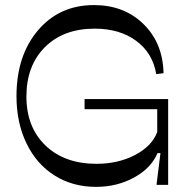

<svg xmlns="http://www.w3.org/2000/svg" viewBox="-20 -728 739 756"><path d="M357.9 7.8Q266.1 7.8 195.1 -36.9Q124 -81.5 84.5 -163.1Q44.9 -244.6 44.9 -349.1Q44.9 -508.8 129.4 -608.4Q213.9 -708 350.1 -708Q468.3 -708 544.7 -633.5Q621.1 -559.1 624 -439.9L595.2 -436Q581.5 -519 516.4 -567.1Q451.2 -615.2 353 -615.2Q230 -615.2 157 -542.5Q84 -469.7 84 -348.1Q84 -227.1 159.2 -155Q234.4 -83 359.9 -83Q444.8 -83 511.2 -117.4Q577.6 -151.9 599.1 -208V-297.9H313V-337.9H642.1V0H596.2L611.8 -125H600.1Q575.2 -65.9 508.1 -29.1Q440.9 7.8 357.9 7.8Z"/></svg>

Font: Ribes
Style: Regular
Weight: 400
Designer: Luigi Gorlero
Foundry: Collletttivo
Version: Version 2.100;Glyphs 3.2 (3217)